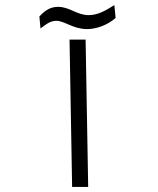

<svg xmlns="http://www.w3.org/2000/svg" viewBox="-20 -739 626 759"><path d="M265.1 0H328.6L318.4 -582.5H254.9ZM324.7 -624C361.3 -624 405.3 -640.1 437 -668L432.1 -718.8C396 -696.3 366.7 -679.2 330.1 -679.2C284.7 -679.2 254.4 -711.9 210.4 -711.9C185.1 -711.9 162.6 -703.6 135.7 -673.8L140.1 -626.5C165 -645 179.2 -656.7 203.1 -656.7C234.9 -656.7 268.6 -624 324.7 -624Z"/></svg>

Font: Cascadia Code Light
Style: Regular
Weight: 300
Monospace: yes
Designer: Aaron Bell
Foundry: Saja Typeworks
Version: Version 2404.023